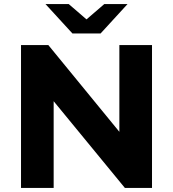

<svg xmlns="http://www.w3.org/2000/svg" viewBox="-20 -921 848 941"><path d="M725 -700V0H592L243 -425V0H83V-700H217L565 -275V-700ZM605 -901 473 -757H335L203 -901H317L404 -826L491 -901Z"/></svg>

Font: Montserrat-Bold
Style: Bold
Weight: 700
Version: Version 7.200